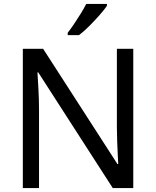

<svg xmlns="http://www.w3.org/2000/svg" viewBox="-20 -964 800 984"><path d="M663 0H558L176 -593H172Q174 -558 177 -506Q180 -454 180 -399V0H97V-714H201L582 -123H586Q585 -139 583.5 -171Q582 -203 580.5 -241Q579 -279 579 -311V-714H663ZM528 -934Q516 -916 491 -887.5Q466 -859 437.5 -830.5Q409 -802 385 -784H327V-796Q342 -815 359.5 -841Q377 -867 394 -894.5Q411 -922 422 -944H528Z"/></svg>

Font: Noto Sans Old Hungarian
Style: Regular
Weight: 400
Designer: Monotype Design Team
Foundry: Monotype Imaging Inc.
Version: Version 2.005; ttfautohint (v1.8.4.7-5d5b)